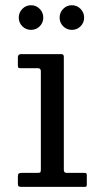

<svg xmlns="http://www.w3.org/2000/svg" viewBox="-20 -732 388 752"><path d="M261.5 -615C274.8 -615 286.2 -619.7 295.5 -629C304.8 -638.3 309.5 -649.7 309.5 -663C309.5 -676.3 304.8 -687.8 295.5 -697.2C286.2 -706.8 274.8 -711.5 261.5 -711.5C248.2 -711.5 236.8 -706.8 227.5 -697.2C218.2 -687.8 213.5 -676.3 213.5 -663C213.5 -649.7 218.2 -638.3 227.5 -629C236.8 -619.7 248.2 -615 261.5 -615ZM101.5 -615C114.8 -615 126.2 -619.7 135.5 -629C144.8 -638.3 149.5 -649.7 149.5 -663C149.5 -676.3 144.8 -687.8 135.5 -697.2C126.2 -706.8 114.8 -711.5 101.5 -711.5C88.2 -711.5 76.8 -706.8 67.5 -697.2C58.2 -687.8 53.5 -676.3 53.5 -663C53.5 -649.7 58.2 -638.3 67.5 -629C76.8 -619.7 88.2 -615 101.5 -615ZM128 -465C136 -465 140 -461 140 -453V-69C140 -63.7 139.5 -60 138.5 -58C137.5 -56 134.2 -55 128.5 -55H66.5C60.5 -55 56.2 -54.2 53.8 -52.5C51.2 -50.8 50 -46.7 50 -40V-12C50 -6.7 51.2 -3.3 53.5 -2C55.8 -0.7 59.8 0 65.5 0H310.5C315.2 0 317.9 -0.8 318.8 -2.5C319.6 -4.2 320 -7.3 320 -12V-45C320 -49.7 319.2 -52.5 317.5 -53.5C315.8 -54.5 312.7 -55 308 -55H240.5C233.5 -55 230 -59 230 -67V-509.5C230 -516.5 226.8 -520 220.5 -520H62C54 -520 50 -515.7 50 -507V-477C50 -472 50.5 -468.8 51.5 -467.2C52.5 -465.8 55.5 -465 60.5 -465Z"/></svg>

Font: Besley*
Style: Regular
Weight: 400
Designer: Owen Earl
Foundry: indestructible type*
Version: Version 3.000; ttfautohint (v1.8.3)